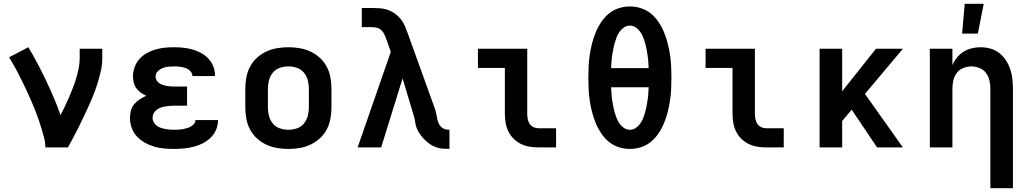

<svg xmlns="http://www.w3.org/2000/svg" viewBox="-20 -777 5440 1012"><path d="M219 0Q219 -26 212.5 -51Q206 -76 198.5 -100.5Q191 -125 182.5 -149.5Q174 -174 164.5 -198Q155 -222 144.5 -245.5Q134 -269 123.5 -292.5Q113 -316 101.5 -339Q90 -362 78.5 -385Q67 -408 54 -430.5Q41 -453 28 -475L129 -528Q155 -486 178 -442Q201 -398 222.5 -353Q244 -308 263.5 -262.5Q283 -217 299 -170Q311 -193 322.5 -217Q334 -241 344.5 -265.5Q355 -290 364.5 -314.5Q374 -339 381.5 -364.5Q389 -390 394.5 -416Q400 -442 400 -468V-520H519V-468Q519 -436 512 -405Q505 -374 496 -344Q487 -314 475.5 -284.5Q464 -255 451 -226Q438 -197 424.5 -168.5Q411 -140 397 -111.5Q383 -83 368 -55.5Q353 -28 338 0Z M897 8Q870 8 843.5 5.5Q817 3 791.5 -4.5Q766 -12 742.5 -25.5Q719 -39 701 -58.5Q683 -78 674 -103.5Q665 -129 665 -156Q665 -175 670 -194Q675 -213 687.5 -228Q700 -243 716.5 -253.5Q733 -264 751 -272Q736 -279 722 -289Q708 -299 698.5 -312Q689 -325 685 -341.5Q681 -358 681 -375Q681 -399 689.5 -423Q698 -447 714.5 -465.5Q731 -484 753 -496.5Q775 -509 799 -516Q823 -523 847.5 -525.5Q872 -528 897 -528Q921 -528 945.5 -525.5Q970 -523 993.5 -516.5Q1017 -510 1038.5 -498.5Q1060 -487 1077 -469.5Q1094 -452 1103.5 -429Q1113 -406 1113 -381V-376H994V-377Q994 -387 988.5 -395.5Q983 -404 974.5 -410Q966 -416 956.5 -419Q947 -422 937 -424Q927 -426 917 -426.5Q907 -427 897 -427Q882 -427 866.5 -425.5Q851 -424 836.5 -418Q822 -412 811 -400.5Q800 -389 800 -373Q800 -363 805.5 -353.5Q811 -344 819.5 -338.5Q828 -333 838 -329.5Q848 -326 858.5 -324Q869 -322 879.5 -321.5Q890 -321 900 -321H966V-220H900Q888 -220 875.5 -219Q863 -218 851 -216Q839 -214 827.5 -210Q816 -206 806 -198.5Q796 -191 790 -180Q784 -169 784 -157Q784 -145 789.5 -134Q795 -123 804.5 -115.5Q814 -108 825.5 -104Q837 -100 849 -97.5Q861 -95 873 -94Q885 -93 897 -93Q908 -93 919.5 -93.5Q931 -94 942 -96Q953 -98 964 -101Q975 -104 985 -109.5Q995 -115 1002.5 -124Q1010 -133 1010 -144H1129V-141Q1129 -115 1118 -91Q1107 -67 1088.5 -49.5Q1070 -32 1046.5 -20.5Q1023 -9 998.5 -3Q974 3 948.5 5.5Q923 8 897 8Z M1500 8Q1470 8 1440.5 3Q1411 -2 1384 -14.5Q1357 -27 1334.5 -47.5Q1312 -68 1298 -94.5Q1284 -121 1278.5 -150.5Q1273 -180 1273 -210V-310Q1273 -340 1278.5 -369.5Q1284 -399 1298 -425.5Q1312 -452 1334.5 -472.5Q1357 -493 1384 -505.5Q1411 -518 1440.5 -523Q1470 -528 1500 -528Q1530 -528 1559.5 -523Q1589 -518 1616 -505.5Q1643 -493 1665.5 -472.5Q1688 -452 1702 -425.5Q1716 -399 1721.5 -369.5Q1727 -340 1727 -310V-210Q1727 -180 1721.5 -150.5Q1716 -121 1702 -94.5Q1688 -68 1665.5 -47.5Q1643 -27 1616 -14.5Q1589 -2 1559.5 3Q1530 8 1500 8ZM1500 -93Q1523 -93 1545 -100.5Q1567 -108 1581.5 -125.5Q1596 -143 1602 -165Q1608 -187 1608 -210V-310Q1608 -333 1602 -355Q1596 -377 1581.5 -394.5Q1567 -412 1545 -419.5Q1523 -427 1500 -427Q1477 -427 1455 -419.5Q1433 -412 1418.5 -394.5Q1404 -377 1398 -355Q1392 -333 1392 -310V-210Q1392 -187 1398 -165Q1404 -143 1418.5 -125.5Q1433 -108 1455 -100.5Q1477 -93 1500 -93Z M2349 8Q2331 8 2313 6.5Q2295 5 2278 -1Q2261 -7 2246 -17.5Q2231 -28 2218 -41Q2205 -54 2194.5 -68.5Q2184 -83 2177 -100Q2170 -117 2168 -135Q2166 -153 2160 -170L2102 -364L1989 0H1865L2040 -504L2018 -566L2017 -567Q2013 -580 2007 -593.5Q2001 -607 1991 -617Q1981 -627 1967.5 -630.5Q1954 -634 1939 -634H1887V-735H1939Q1961 -735 1982.5 -733.5Q2004 -732 2024 -725Q2044 -718 2061.5 -705.5Q2079 -693 2092.5 -676Q2106 -659 2114.5 -639Q2123 -619 2130 -599L2273 -202Q2277 -190 2279.5 -178Q2282 -166 2284 -153.5Q2286 -141 2291 -129.5Q2296 -118 2304.5 -109Q2313 -100 2325 -96.5Q2337 -93 2349 -93Z M2911 0H2818Q2794 0 2770.5 -4Q2747 -8 2725.5 -18.5Q2704 -29 2687 -46Q2670 -63 2659.5 -84.5Q2649 -106 2645 -130Q2641 -154 2641 -178V-419H2499V-520H2759V-178Q2759 -164 2761.5 -150Q2764 -136 2771.5 -124.5Q2779 -113 2791.5 -107Q2804 -101 2818 -101H2911Z M3300 8Q3270 8 3240.5 -1.5Q3211 -11 3188 -30.5Q3165 -50 3148 -75.5Q3131 -101 3119.5 -129.5Q3108 -158 3100.5 -187Q3093 -216 3088.5 -246.5Q3084 -277 3082.5 -307Q3081 -337 3081 -368Q3081 -398 3082.5 -428Q3084 -458 3088.5 -488.5Q3093 -519 3100.5 -548Q3108 -577 3119.5 -605.5Q3131 -634 3148 -659.5Q3165 -685 3188 -704.5Q3211 -724 3240.5 -733.5Q3270 -743 3300 -743Q3330 -743 3359.5 -733.5Q3389 -724 3412 -704.5Q3435 -685 3452 -659.5Q3469 -634 3480.5 -605.5Q3492 -577 3499.5 -548Q3507 -519 3511.5 -488.5Q3516 -458 3517.5 -428Q3519 -398 3519 -368Q3519 -337 3517.5 -307Q3516 -277 3511.5 -246.5Q3507 -216 3499.5 -187Q3492 -158 3480.5 -129.5Q3469 -101 3452 -75.5Q3435 -50 3412 -30.5Q3389 -11 3359.5 -1.5Q3330 8 3300 8ZM3201 -418H3399Q3398 -434 3397 -451Q3396 -468 3393.5 -484Q3391 -500 3388 -516.5Q3385 -533 3380.5 -549Q3376 -565 3370 -580.5Q3364 -596 3354.5 -609.5Q3345 -623 3331 -632.5Q3317 -642 3300 -642Q3283 -642 3269 -632.5Q3255 -623 3245.5 -609.5Q3236 -596 3230 -580.5Q3224 -565 3219.5 -549Q3215 -533 3212 -516.5Q3209 -500 3206.5 -484Q3204 -468 3203 -451Q3202 -434 3201 -418ZM3300 -93Q3317 -93 3331 -102.5Q3345 -112 3354.5 -125.5Q3364 -139 3370 -154.5Q3376 -170 3380.5 -186Q3385 -202 3388 -218.5Q3391 -235 3393.5 -251Q3396 -267 3397 -284Q3398 -301 3399 -317H3201Q3202 -301 3203 -284Q3204 -267 3206.5 -251Q3209 -235 3212 -218.5Q3215 -202 3219.5 -186Q3224 -170 3230 -154.5Q3236 -139 3245.5 -125.5Q3255 -112 3269 -102.5Q3283 -93 3300 -93Z M4111 0H4018Q3994 0 3970.5 -4Q3947 -8 3925.5 -18.5Q3904 -29 3887 -46Q3870 -63 3859.5 -84.5Q3849 -106 3845 -130Q3841 -154 3841 -178V-419H3699V-520H3959V-178Q3959 -164 3961.5 -150Q3964 -136 3971.5 -124.5Q3979 -113 3991.5 -107Q4004 -101 4018 -101H4111Z M4603 0 4469 -199 4419 -139V0H4300V-520H4419V-296L4597 -520H4739L4539 -282L4739 0Z M5319 215H5200V-310Q5200 -332 5195 -353.5Q5190 -375 5177 -392.5Q5164 -410 5143 -418.5Q5122 -427 5100 -427Q5078 -427 5057 -418.5Q5036 -410 5023 -392.5Q5010 -375 5005 -353.5Q5000 -332 5000 -310V0H4881V-520H5000V-434Q5009 -455 5024 -473.5Q5039 -492 5059 -504.5Q5079 -517 5102 -522.5Q5125 -528 5148 -528Q5174 -528 5200 -521Q5226 -514 5246.5 -498Q5267 -482 5281.5 -460Q5296 -438 5304.5 -413Q5313 -388 5316 -362Q5319 -336 5319 -310ZM5051 -600 5065 -757H5165L5134 -600Z"/></svg>

Font: R Plex Mono
Style: Bold
Weight: 700
Monospace: yes
Designer: Belleve Invis
Foundry: Belleve Invis
Version: Version 31.8.0